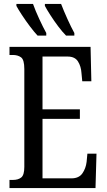

<svg xmlns="http://www.w3.org/2000/svg" viewBox="-20 -951 539 971"><path d="M28 0V-41H45Q72 -41 87.5 -53.5Q103 -66 103 -107V-602Q103 -649 86.5 -661Q70 -673 45 -673H28V-714H438L442 -540H396L392 -582Q390 -615 374.5 -640Q359 -665 322 -665H195V-398H384V-350H195V-49H341Q379 -49 396.5 -74Q414 -99 418 -132L422 -174H468L463 0ZM314 -771Q296 -789 274.5 -817.5Q253 -846 234.5 -875Q216 -904 207 -921V-931H289Q302 -897 321 -855Q340 -813 356 -784V-771ZM170 -771Q153 -789 131.5 -817.5Q110 -846 91 -875Q72 -904 63 -921V-931H147Q159 -897 178.5 -855Q198 -813 214 -784V-771Z"/></svg>

Font: Noto Serif ExtraCondensed
Style: Regular
Weight: 400
Width: 2
Designer: Monotype Design Team
Foundry: Monotype Imaging Inc.
Version: Version 2.015